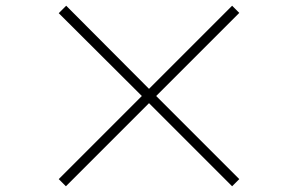

<svg xmlns="http://www.w3.org/2000/svg" viewBox="-20 -707 1040 670"><path d="M815 -82 525 -372 815 -662 790 -687 500 -397 211 -687 185 -661 475 -372 185 -82 210 -57 500 -347 790 -57Z"/></svg>

Font: Noto Sans CJK Thin
Style: Regular
Weight: 100
Designer: Ryoko NISHIZUKA (kana & ideographs); Paul D. Hunt (Latin, Greek & Cyrillic); Wenlong ZHANG (bopomofo); Sandoll Communica
Foundry: Adobe Systems Incorporated
Version: Version 1.000;PS 1;hotconv 1.0.78;makeotf.lib2.5.61930